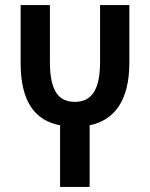

<svg xmlns="http://www.w3.org/2000/svg" viewBox="-20 -734 588 754"><path d="M216 0H332V-242C430 -262 488 -340 488 -488V-714H373V-491C373 -377 337 -334 274 -334C210 -334 176 -377 176 -491V-714H61V-486C61 -336 117 -260 216 -242Z"/></svg>

Font: Noto Sans Georgian ExtraCondensed SemiBold
Style: Regular
Weight: 600
Width: 2
Designer: Monotype Design Team, Akaki Razmadze
Foundry: Google LLC
Version: Version 2.005